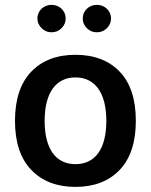

<svg xmlns="http://www.w3.org/2000/svg" viewBox="-20 -749 608 775"><path d="M284.7 -527.8C209 -527.8 149.4 -504.9 106 -459.5C62.5 -414.1 40.5 -347.7 40.5 -261.2C40.5 -174.8 62.5 -108.4 106.4 -63C149.9 -17.6 209.5 5.4 284.7 5.4C359.9 5.4 419.4 -17.6 462.9 -63C506.3 -108.4 528.3 -174.8 528.3 -261.2C528.3 -347.7 506.8 -414.1 463.4 -459.5C419.9 -504.9 360.4 -527.8 284.7 -527.8ZM284.7 -436.5C360.4 -436.5 409.2 -378.4 409.2 -261.2C409.2 -144 361.3 -86.4 284.7 -86.4C208 -86.4 160.2 -144 160.2 -261.2C160.2 -378.4 208.5 -436.5 284.7 -436.5ZM130.9 -674.8C130.9 -659.7 136.7 -646.5 147.9 -635.3C159.2 -624 172.4 -618.7 188 -618.7C204.1 -618.7 217.3 -624 228.5 -635.3C239.7 -646.5 245.1 -659.7 245.1 -674.8C245.1 -705.6 219.7 -729.5 188 -729.5C156.7 -729.5 130.9 -705.6 130.9 -674.8ZM314 -674.8C314 -659.7 319.3 -646.5 330.6 -635.3C341.8 -624 355 -618.7 371.1 -618.7C386.7 -618.7 400.4 -624 411.6 -635.3C422.9 -646.5 428.2 -659.7 428.2 -674.8C428.2 -705.6 402.3 -729.5 371.1 -729.5C339.4 -729.5 314 -705.6 314 -674.8Z"/></svg>

Font: Estedad SemiBold
Style: Regular
Weight: 600
Designer: Amin Abedi
Version: Version 7.3